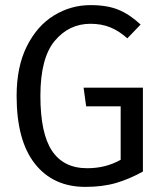

<svg xmlns="http://www.w3.org/2000/svg" viewBox="-20 -720 640 751"><path d="M45 -345Q45 -459 85 -539Q125 -619 191 -659.5Q257 -700 334 -700Q399 -700 443 -682Q487 -664 530 -624L478 -570Q446 -599 411.5 -613Q377 -627 334 -627Q250 -627 194 -560Q138 -493 138 -345Q138 -198 183.5 -130Q229 -62 321 -62Q394 -62 452 -95V-304H317L307 -377H539V-49Q487 -20 434.5 -4.5Q382 11 314 11Q188 11 116.5 -79.5Q45 -170 45 -345Z"/></svg>

Font: FiraDG Mono
Style: Regular
Weight: 400
Designer: Carrois Corporate & Edenspiekermann AG
Foundry: Carrois Corporate GbR & Edenspiekermann AG
Version: Version 3.206